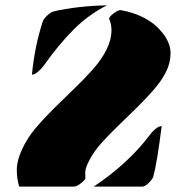

<svg xmlns="http://www.w3.org/2000/svg" viewBox="-20 -690 707 708"><path d="M252.4 -2H50.8Q42 -29.8 42 -63.7Q42 -97.7 61.3 -139.4Q80.6 -181.2 111.3 -217.5Q142.1 -253.9 179.4 -290.8Q216.8 -327.6 253.9 -363.3Q291 -398.9 321.8 -433.6Q391.1 -511.7 391.1 -578.6Q391.1 -600.6 382.3 -621.1Q382.8 -627.9 398.2 -640.1Q413.6 -652.3 424.8 -652.8Q528.8 -634.3 581.1 -566.4Q608.9 -530.3 608.9 -493.9Q608.9 -457.5 591.6 -423.8Q574.2 -390.1 546.4 -358.4Q518.6 -326.7 485.1 -293.7Q451.7 -260.7 418.2 -228.5Q384.8 -196.3 356.9 -165.8Q329.1 -135.3 311.8 -103.5Q294.4 -71.8 294.4 -54.4Q294.4 -37.1 294.7 -32.5Q294.9 -27.8 279.3 -14.9Q263.7 -2 252.4 -2ZM97.7 -414.6Q107.9 -520.5 138.2 -612.3Q142.6 -622.1 154.8 -633.5Q167 -645 177.7 -647.9Q265.6 -668 374.5 -670.4Q306.6 -636.2 251.5 -581.1Q196.3 -525.9 140.1 -446.3Q133.3 -437 120.4 -425.8Q107.4 -414.6 97.7 -414.6ZM533.2 -193.4Q538.6 -201.7 552 -213.4Q565.4 -225.1 576.2 -225.1Q559.1 -88.9 544.9 -37.1Q540.5 -26.9 527.3 -14.4Q514.2 -2 505.4 -2H325.7Q453.6 -87.4 533.2 -193.4Z"/></svg>

Font: Emblema One
Style: Regular
Weight: 400
Designer: Riccardo De Franceschi
Foundry: Riccardo De Franceschi
Version: Version 1.003